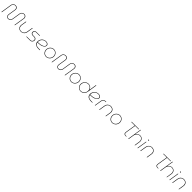

<svg xmlns="http://www.w3.org/2000/svg" viewBox="1521 -5024 9331 9331"><g transform="rotate(45 6186.5 -358.5)"><path d="M511 13Q470 13 439 -5Q408 -23 391 -55.5Q374 -88 374 -131Q374 -143 375.5 -158.5Q377 -174 379 -187L432 -521Q434 -530 435.5 -542.5Q437 -555 437 -564Q437 -618 400.5 -654Q364 -690 310 -690Q273 -690 240.5 -672.5Q208 -655 186 -625Q164 -595 158 -555L72 -1H47L132 -550Q140 -600 165 -636.5Q190 -673 228 -693Q266 -713 311 -713Q356 -713 390 -694.5Q424 -676 443 -643Q462 -610 462 -566Q462 -556 460.5 -543Q459 -530 457 -521L403 -179Q402 -169 400.5 -155.5Q399 -142 399 -131Q399 -77 429 -43.5Q459 -10 511 -10Q568 -10 611.5 -49.5Q655 -89 665 -156L726 -550Q734 -600 759 -636.5Q784 -673 822.5 -693Q861 -713 906 -713Q951 -713 985 -694.5Q1019 -676 1037.5 -643Q1056 -610 1056 -566Q1056 -556 1054.5 -543Q1053 -530 1051 -521L968 -1H943L1026 -521Q1028 -530 1029.5 -542.5Q1031 -555 1031 -564Q1031 -620 995.5 -655Q960 -690 904 -690Q867 -690 834.5 -672.5Q802 -655 780 -625Q758 -595 752 -555L689 -153Q681 -103 657 -65.5Q633 -28 595.5 -7.5Q558 13 511 13Z M1683 -510 1635 -202Q1624 -128 1586 -80.5Q1548 -33 1496.5 -10Q1445 13 1391 13Q1324 13 1275 -14Q1226 -41 1199.5 -88Q1173 -135 1173 -195Q1173 -205 1174 -216Q1175 -227 1176 -237L1219 -510H1244L1202 -239Q1201 -229 1200 -218.5Q1199 -208 1199 -198Q1199 -115 1250.5 -62.5Q1302 -10 1392 -10Q1441 -10 1486.5 -30Q1532 -50 1565 -93.5Q1598 -137 1609 -206L1658 -510Z M1754 0 1758 -23H2006Q2051 -23 2081.5 -43Q2112 -63 2127.5 -94Q2143 -125 2143 -157Q2143 -197 2114 -227.5Q2085 -258 2023 -258H1944Q1896 -258 1865 -275Q1834 -292 1819 -319Q1804 -346 1804 -376Q1804 -409 1820.5 -440Q1837 -471 1868.5 -490.5Q1900 -510 1945 -510H2187L2183 -487H1947Q1910 -487 1884 -470.5Q1858 -454 1844.5 -429Q1831 -404 1831 -377Q1831 -340 1858.5 -311Q1886 -282 1946 -282H2022Q2074 -282 2106.5 -264.5Q2139 -247 2154.5 -218.5Q2170 -190 2170 -158Q2170 -120 2151 -83.5Q2132 -47 2096 -23.5Q2060 0 2009 0Z M2580 0Q2496 0 2433.5 -24.5Q2371 -49 2336 -98Q2301 -147 2301 -221Q2301 -284 2323 -338.5Q2345 -393 2384.5 -434.5Q2424 -476 2477.5 -499.5Q2531 -523 2594 -523Q2647 -523 2685.5 -506.5Q2724 -490 2745.5 -461.5Q2767 -433 2767 -395Q2767 -345 2733 -306Q2699 -267 2644 -240.5Q2589 -214 2523.5 -200Q2458 -186 2394 -186Q2378 -186 2361.5 -187Q2345 -188 2330 -190Q2341 -118 2400.5 -71Q2460 -24 2581 -24H2682L2680 0ZM2328 -213Q2342 -212 2357 -211Q2372 -210 2386 -210Q2449 -210 2512 -222Q2575 -234 2627 -257Q2679 -280 2710 -314Q2741 -348 2741 -393Q2741 -441 2699.5 -471Q2658 -501 2591 -501Q2518 -501 2457.5 -464Q2397 -427 2362 -363Q2327 -299 2328 -218Q2328 -217 2328 -216Q2328 -215 2328 -213Z M3117 13Q3048 13 2993 -21Q2938 -55 2905.5 -112.5Q2873 -170 2873 -239Q2873 -297 2893.5 -348.5Q2914 -400 2950.5 -439Q2987 -478 3036 -500Q3085 -522 3141 -522Q3210 -522 3265.5 -487.5Q3321 -453 3353.5 -395.5Q3386 -338 3386 -267Q3386 -212 3366 -161.5Q3346 -111 3310 -72Q3274 -33 3225 -10Q3176 13 3117 13ZM3117 -10Q3190 -10 3244.5 -46.5Q3299 -83 3330 -142Q3361 -201 3361 -268Q3361 -333 3331.5 -385.5Q3302 -438 3252.5 -468.5Q3203 -499 3141 -499Q3074 -499 3018.5 -464.5Q2963 -430 2930.5 -371.5Q2898 -313 2898 -241Q2898 -177 2927 -124.5Q2956 -72 3006 -41Q3056 -10 3117 -10Z M3959 13Q3918 13 3887 -5Q3856 -23 3839 -55.5Q3822 -88 3822 -131Q3822 -143 3823.5 -158.5Q3825 -174 3827 -187L3880 -521Q3882 -530 3883.5 -542.5Q3885 -555 3885 -564Q3885 -618 3848.5 -654Q3812 -690 3758 -690Q3721 -690 3688.5 -672.5Q3656 -655 3634 -625Q3612 -595 3606 -555L3520 -1H3495L3580 -550Q3588 -600 3613 -636.5Q3638 -673 3676 -693Q3714 -713 3759 -713Q3804 -713 3838 -694.5Q3872 -676 3891 -643Q3910 -610 3910 -566Q3910 -556 3908.5 -543Q3907 -530 3905 -521L3851 -179Q3850 -169 3848.5 -155.5Q3847 -142 3847 -131Q3847 -77 3877 -43.5Q3907 -10 3959 -10Q4016 -10 4059.5 -49.5Q4103 -89 4113 -156L4174 -550Q4182 -600 4207 -636.5Q4232 -673 4270.5 -693Q4309 -713 4354 -713Q4399 -713 4433 -694.5Q4467 -676 4485.5 -643Q4504 -610 4504 -566Q4504 -556 4502.5 -543Q4501 -530 4499 -521L4416 -1H4391L4474 -521Q4476 -530 4477.5 -542.5Q4479 -555 4479 -564Q4479 -620 4443.5 -655Q4408 -690 4352 -690Q4315 -690 4282.5 -672.5Q4250 -655 4228 -625Q4206 -595 4200 -555L4137 -153Q4129 -103 4105 -65.5Q4081 -28 4043.5 -7.5Q4006 13 3959 13Z M4847 13Q4778 13 4723 -21Q4668 -55 4635.5 -112.5Q4603 -170 4603 -239Q4603 -297 4623.5 -348.5Q4644 -400 4680.5 -439Q4717 -478 4766 -500Q4815 -522 4871 -522Q4940 -522 4995.5 -487.5Q5051 -453 5083.5 -395.5Q5116 -338 5116 -267Q5116 -212 5096 -161.5Q5076 -111 5040 -72Q5004 -33 4955 -10Q4906 13 4847 13ZM4847 -10Q4920 -10 4974.5 -46.5Q5029 -83 5060 -142Q5091 -201 5091 -268Q5091 -333 5061.5 -385.5Q5032 -438 4982.5 -468.5Q4933 -499 4871 -499Q4804 -499 4748.5 -464.5Q4693 -430 4660.5 -371.5Q4628 -313 4628 -241Q4628 -177 4657 -124.5Q4686 -72 4736 -41Q4786 -10 4847 -10Z M5491 13Q5421 13 5365 -21Q5309 -55 5276.5 -112Q5244 -169 5244 -239Q5244 -299 5265 -350.5Q5286 -402 5323.5 -440.5Q5361 -479 5410 -501Q5459 -523 5515 -523Q5573 -523 5621 -500.5Q5669 -478 5702.5 -438.5Q5736 -399 5751 -346H5752L5812 -730H5838L5760 -229Q5750 -161 5713.5 -106Q5677 -51 5620 -19Q5563 13 5491 13ZM5491 -9Q5558 -9 5612 -42Q5666 -75 5700 -131Q5734 -187 5738 -255Q5742 -326 5713 -381.5Q5684 -437 5632.5 -469Q5581 -501 5515 -501Q5448 -501 5392 -466.5Q5336 -432 5302.5 -373Q5269 -314 5269 -240Q5269 -176 5298 -123.5Q5327 -71 5377.5 -40Q5428 -9 5491 -9Z M6188 0Q6104 0 6041.5 -24.5Q5979 -49 5944 -98Q5909 -147 5909 -221Q5909 -284 5931 -338.5Q5953 -393 5992.5 -434.5Q6032 -476 6085.5 -499.5Q6139 -523 6202 -523Q6255 -523 6293.5 -506.5Q6332 -490 6353.5 -461.5Q6375 -433 6375 -395Q6375 -345 6341 -306Q6307 -267 6252 -240.5Q6197 -214 6131.5 -200Q6066 -186 6002 -186Q5986 -186 5969.5 -187Q5953 -188 5938 -190Q5949 -118 6008.5 -71Q6068 -24 6189 -24H6290L6288 0ZM5936 -213Q5950 -212 5965 -211Q5980 -210 5994 -210Q6057 -210 6120 -222Q6183 -234 6235 -257Q6287 -280 6318 -314Q6349 -348 6349 -393Q6349 -441 6307.5 -471Q6266 -501 6199 -501Q6126 -501 6065.5 -464Q6005 -427 5970 -363Q5935 -299 5936 -218Q5936 -217 5936 -216Q5936 -215 5936 -213Z M6465 0 6522 -365Q6533 -437 6574 -473.5Q6615 -510 6690 -510H6742L6738 -487H6693Q6625 -487 6591 -456.5Q6557 -426 6546 -358L6490 0Z M6762 0 6810 -308Q6822 -382 6859.5 -429.5Q6897 -477 6948.5 -500Q7000 -523 7054 -523Q7121 -523 7170 -496Q7219 -469 7245.5 -422Q7272 -375 7272 -315Q7272 -305 7271.5 -294.5Q7271 -284 7269 -273L7226 0H7201L7243 -271Q7245 -282 7245.5 -292Q7246 -302 7246 -312Q7246 -395 7194.5 -447.5Q7143 -500 7053 -500Q7005 -500 6959 -480Q6913 -460 6880 -416.5Q6847 -373 6836 -304L6787 0Z M7656 13Q7587 13 7532 -21Q7477 -55 7444.5 -112.5Q7412 -170 7412 -239Q7412 -297 7432.5 -348.5Q7453 -400 7489.5 -439Q7526 -478 7575 -500Q7624 -522 7680 -522Q7749 -522 7804.5 -487.5Q7860 -453 7892.5 -395.5Q7925 -338 7925 -267Q7925 -212 7905 -161.5Q7885 -111 7849 -72Q7813 -33 7764 -10Q7715 13 7656 13ZM7656 -10Q7729 -10 7783.5 -46.5Q7838 -83 7869 -142Q7900 -201 7900 -268Q7900 -333 7870.5 -385.5Q7841 -438 7791.5 -468.5Q7742 -499 7680 -499Q7613 -499 7557.5 -464.5Q7502 -430 7469.5 -371.5Q7437 -313 7437 -241Q7437 -177 7466 -124.5Q7495 -72 7545 -41Q7595 -10 7656 -10Z M8586 0Q8516 0 8482 -26.5Q8448 -53 8448 -109Q8448 -120 8450 -134Q8452 -148 8453 -160L8534 -677H8294L8298 -700H8803L8799 -677H8559L8478 -162Q8477 -152 8475 -138.5Q8473 -125 8473 -114Q8473 -65 8500.5 -44Q8528 -23 8582 -23H8624L8620 0Z M8763 0 8877 -730H8902L8849 -404H8851Q8892 -464 8948.5 -493.5Q9005 -523 9063 -523Q9128 -523 9175 -495Q9222 -467 9247 -419.5Q9272 -372 9272 -313Q9272 -299 9270.5 -282.5Q9269 -266 9267 -255L9226 0H9202L9243 -264Q9245 -276 9246 -288Q9247 -300 9247 -312Q9247 -366 9225 -408.5Q9203 -451 9162 -476Q9121 -501 9064 -501Q9014 -501 8965.5 -478Q8917 -455 8881.5 -409.5Q8846 -364 8835 -295L8789 0Z M9396 0 9476 -510H9501L9421 0ZM9508 -622Q9497 -622 9490 -629.5Q9483 -637 9483 -648Q9483 -654 9486.5 -660Q9490 -666 9497 -670Q9504 -674 9512 -674Q9522 -674 9529 -667.5Q9536 -661 9536 -651Q9536 -641 9531 -634.5Q9526 -628 9519.5 -625Q9513 -622 9508 -622Z M9591 0 9639 -308Q9651 -382 9688.5 -429.5Q9726 -477 9777.5 -500Q9829 -523 9883 -523Q9950 -523 9999 -496Q10048 -469 10074.5 -422Q10101 -375 10101 -315Q10101 -305 10100.5 -294.5Q10100 -284 10098 -273L10055 0H10030L10072 -271Q10074 -282 10074.5 -292Q10075 -302 10075 -312Q10075 -395 10023.5 -447.5Q9972 -500 9882 -500Q9834 -500 9788 -480Q9742 -460 9709 -416.5Q9676 -373 9665 -304L9616 0Z M10779 0Q10709 0 10675 -26.5Q10641 -53 10641 -109Q10641 -120 10643 -134Q10645 -148 10646 -160L10727 -677H10487L10491 -700H10996L10992 -677H10752L10671 -162Q10670 -152 10668 -138.5Q10666 -125 10666 -114Q10666 -65 10693.5 -44Q10721 -23 10775 -23H10817L10813 0Z M10956 0 11070 -730H11095L11042 -404H11044Q11085 -464 11141.5 -493.5Q11198 -523 11256 -523Q11321 -523 11368 -495Q11415 -467 11440 -419.5Q11465 -372 11465 -313Q11465 -299 11463.5 -282.5Q11462 -266 11460 -255L11419 0H11395L11436 -264Q11438 -276 11439 -288Q11440 -300 11440 -312Q11440 -366 11418 -408.5Q11396 -451 11355 -476Q11314 -501 11257 -501Q11207 -501 11158.5 -478Q11110 -455 11074.5 -409.5Q11039 -364 11028 -295L10982 0Z M11589 0 11669 -510H11694L11614 0ZM11701 -622Q11690 -622 11683 -629.5Q11676 -637 11676 -648Q11676 -654 11679.5 -660Q11683 -666 11690 -670Q11697 -674 11705 -674Q11715 -674 11722 -667.5Q11729 -661 11729 -651Q11729 -641 11724 -634.5Q11719 -628 11712.5 -625Q11706 -622 11701 -622Z M11784 0 11832 -308Q11844 -382 11881.5 -429.5Q11919 -477 11970.5 -500Q12022 -523 12076 -523Q12143 -523 12192 -496Q12241 -469 12267.5 -422Q12294 -375 12294 -315Q12294 -305 12293.5 -294.5Q12293 -284 12291 -273L12248 0H12223L12265 -271Q12267 -282 12267.5 -292Q12268 -302 12268 -312Q12268 -395 12216.5 -447.5Q12165 -500 12075 -500Q12027 -500 11981 -480Q11935 -460 11902 -416.5Q11869 -373 11858 -304L11809 0Z"/></g></svg>

Font: MuseoModerno Thin Thin
Style: Italic
Weight: 250
Italic angle: -9°
Version: Version 1.003